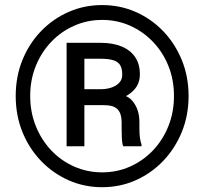

<svg xmlns="http://www.w3.org/2000/svg" viewBox="-20 -741 826 770"><path d="M401.9 -319.3H296.4L295.4 -383.3H387.7Q409.7 -383.8 428.5 -390.4Q447.3 -397 458.7 -409.7Q470.2 -422.4 470.2 -440.9Q470.2 -465.3 462.2 -479.2Q454.1 -493.2 435.1 -499.3Q416 -505.4 383.3 -505.4H318.4V-154.3H247.1V-569.3H383.3Q431.6 -569.3 467 -554.9Q502.4 -540.5 521.7 -512.5Q541 -484.4 541 -442.4Q541 -416 528.8 -395.5Q516.6 -375 492.9 -360.1Q469.2 -345.2 435.1 -335.9Q433.6 -335.9 431.9 -332.8Q430.2 -329.6 428.7 -329.6Q420.4 -324.7 418.2 -322.5Q416 -320.3 413.8 -319.8Q411.6 -319.3 401.9 -319.3ZM397 -319.3 407.2 -369.6Q483.4 -369.6 511.2 -336.2Q539.1 -302.7 539.1 -251.5V-224.1Q539.1 -206.1 541 -189.7Q543 -173.3 547.4 -162.1V-154.3H474.1Q469.2 -167 468.5 -190.4Q467.8 -213.9 467.8 -224.6V-251Q467.8 -285.6 451.7 -302.5Q435.5 -319.3 397 -319.3ZM101.1 -356Q101.1 -291.5 123.5 -235.6Q146 -179.7 185.5 -137.9Q225.1 -96.2 277.6 -73Q330.1 -49.8 389.6 -49.8Q449.7 -49.8 501.7 -73Q553.7 -96.2 593.5 -137.9Q633.3 -179.7 655.5 -235.6Q677.7 -291.5 677.7 -356Q677.7 -420.9 655.5 -476.3Q633.3 -531.7 593.5 -573.2Q553.7 -614.7 501.7 -637.9Q449.7 -661.1 389.6 -661.1Q330.1 -661.1 277.6 -637.9Q225.1 -614.7 185.5 -573.2Q146 -531.7 123.5 -476.3Q101.1 -420.9 101.1 -356ZM43 -356Q43 -433.6 69.8 -500Q96.7 -566.4 144.5 -616Q192.4 -665.5 255.1 -693.1Q317.9 -720.7 389.6 -720.7Q461.4 -720.7 524.2 -693.1Q586.9 -665.5 634.5 -616Q682.1 -566.4 709.2 -500Q736.3 -433.6 736.3 -356Q736.3 -278.3 709.2 -211.9Q682.1 -145.5 634.5 -95.7Q586.9 -45.9 524.2 -18.1Q461.4 9.8 389.6 9.8Q317.9 9.8 255.1 -18.1Q192.4 -45.9 144.5 -95.7Q96.7 -145.5 69.8 -211.9Q43 -278.3 43 -356Z"/></svg>

Font: Roboto SemiBold
Style: Regular
Weight: 600
Designer: Christian Robertson
Foundry: Google
Version: Version 3.009; 2024